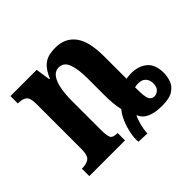

<svg xmlns="http://www.w3.org/2000/svg" viewBox="-150 -706 916 916"><g transform="rotate(-45 307.5 -248.0)"><path d="M297 50Q294 25 300.5 -7.5Q307 -40 320 -70Q333 -100 349 -118Q339 -160 339 -221V-334Q339 -398 325.5 -434Q312 -470 279 -470Q253 -470 237.5 -447.5Q222 -425 216 -389Q210 -353 210 -312V-118Q210 -78 217 -64Q224 -50 252 -50H256V0H15V-50H18Q46 -50 63 -62Q80 -74 80 -119V-421Q80 -463 65 -474.5Q50 -486 23 -486H19V-536H196L207 -462H211Q227 -500 246 -518.5Q265 -537 287 -542.5Q309 -548 335 -548Q398 -548 433.5 -502Q469 -456 469 -354V-203Q477 -204 485 -205Q493 -206 503 -206Q552 -206 583.5 -180Q615 -154 615 -96Q615 -74 607 -49.5Q599 -25 574 -8Q549 9 499 9Q400 9 380 -47Q371 -31 363.5 -3Q356 25 355 52ZM505 -49Q519 -49 531.5 -60.5Q544 -72 544 -97Q544 -121 530.5 -134.5Q517 -148 495 -148Q485 -148 480 -147.5Q475 -147 469 -145V-136Q469 -83 477 -66Q485 -49 505 -49Z"/></g></svg>

Font: Noto Serif ExtraCondensed
Style: Bold
Weight: 700
Width: 2
Designer: Monotype Design Team
Foundry: Monotype Imaging Inc.
Version: Version 2.014; ttfautohint (v1.8.4.7-5d5b)